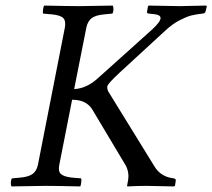

<svg xmlns="http://www.w3.org/2000/svg" viewBox="-20 -667 762 689"><path d="M212.9 -568.8Q216.8 -591.8 207.5 -601.8Q198.2 -611.8 168.9 -615.2L134.8 -618.2Q132.8 -622.1 134.5 -633.1Q136.2 -644 138.2 -647Q226.1 -645 265.1 -645Q294.9 -645 384.8 -647Q387.7 -640.1 387 -630.6Q386.2 -621.1 382.8 -618.2L352.1 -615.2Q322.3 -612.3 308.6 -601.6Q294.9 -590.8 290 -568.8L246.1 -347.2Q291 -349.6 331.1 -386.2L526.9 -562Q556.2 -589.4 556.2 -602.1Q556.2 -613.8 533.2 -616.2L514.2 -618.2Q506.3 -618.2 507.8 -626L511.2 -645L514.2 -647Q604 -645 625 -645Q628.9 -645 719.2 -647L722.2 -645L717.8 -626Q715.8 -618.2 706.1 -618.2Q681.2 -615.2 665 -611.1Q648.9 -606.9 624 -594Q599.1 -581.1 574.2 -558.1L410.2 -407.2Q368.2 -368.2 365.2 -357.9Q363.3 -344.7 372.1 -333L532.2 -73.2Q554.2 -34.2 598.1 -27.8L604 -26.9Q611.8 -24.9 610.8 -19L607.9 0L604 2Q514.2 0 504.9 0Q477.1 0 437 2L436 0L437 -5.9Q440.9 -22.9 440.9 -34.7Q440.9 -55.2 431.2 -73.2L313 -271Q292 -309.1 238.8 -309.1L241.2 -321.3L192.9 -76.2Q188 -53.2 198 -43.2Q208 -33.2 236.8 -29.8L271 -26.9Q272.9 -22.9 271.5 -12Q270 -1 268.1 2Q180.2 0 141.1 0Q111.3 0 21 2Q18.1 -4.9 19 -14.4Q20 -23.9 22.9 -26.9L54.2 -29.8Q84 -32.7 97.9 -43.5Q111.8 -54.2 116.2 -76.2Z"/></svg>

Font: Linux Libertine
Style: Italic
Weight: 400
Italic angle: -12°
Designer: Philipp H. Poll
Foundry: Philipp H. Poll
Version: Version 5.1.6 ; ttfautohint (v0.9)